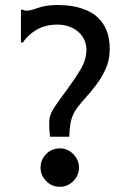

<svg xmlns="http://www.w3.org/2000/svg" viewBox="-20 -718 503 756"><path d="M215.8 17.6Q183.6 17.6 161.6 -5.4Q139.6 -28.3 139.6 -57.6Q139.6 -88.9 161.6 -111.3Q183.6 -133.8 215.8 -133.8Q247.1 -133.8 269 -110.8Q291 -87.9 291 -57.6Q291 -27.3 268.6 -4.9Q246.1 17.6 215.8 17.6ZM176.8 -179.7Q176.8 -183.6 175.3 -195.3Q173.8 -207 173.8 -238.3Q173.8 -266.6 196.8 -299.8Q219.7 -333 247.1 -369.6Q274.4 -406.2 297.4 -444.8Q320.3 -483.4 320.3 -522.5Q320.3 -543 312 -561Q303.7 -579.1 288.1 -592.8Q272.5 -606.4 251.5 -613.8Q230.5 -621.1 206.1 -621.1Q158.2 -621.1 123 -600.1Q87.9 -579.1 70.3 -550.8H62.5V-679.7H68.4Q71.3 -678.7 76.2 -677.2Q81.1 -675.8 85 -675.8Q98.6 -675.8 129.9 -687Q161.1 -698.2 206.1 -698.2Q215.8 -698.2 234.9 -697.3Q253.9 -696.3 276.9 -691.4Q299.8 -686.5 323.7 -676.3Q347.7 -666 367.7 -646.5Q387.7 -627 399.9 -597.2Q412.1 -567.4 412.1 -523.4Q412.1 -482.4 396.5 -447.8Q380.9 -413.1 358.4 -383.3Q335.9 -353.5 312.5 -328.1Q289.1 -302.7 274.4 -279.3Q261.7 -256.8 257.3 -231Q252.9 -205.1 252.9 -179.7Z"/></svg>

Font: Padauk Grand Pro
Style: Regular
Weight: 400
Designer: Debbi Hosken
Foundry: SIL
Version: Version 2.8.2